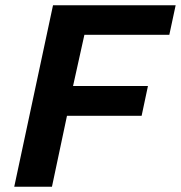

<svg xmlns="http://www.w3.org/2000/svg" viewBox="-20 -708 686 728"><path d="M34 0 181 -688H646L622 -576H300L257 -382H541L517 -269H234L177 0Z"/></svg>

Font: Saira Thin SemiBold
Style: Italic
Weight: 600
Italic angle: -12°
Version: Version 1.101